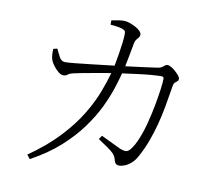

<svg xmlns="http://www.w3.org/2000/svg" viewBox="-85 -865 1171 1011"><g transform="rotate(10 500.0 -359.5)"><path d="M432 -752Q447 -755 467.5 -758.5Q488 -762 501 -761Q514 -761 530.5 -755Q547 -749 562 -741Q577 -733 586.5 -723Q596 -713 596 -705Q596 -695 591 -689Q586 -683 579 -674.5Q572 -666 569 -647Q566 -629 560.5 -600.5Q555 -572 549 -542Q547 -535 546 -527Q556 -528 565 -529Q615 -535 655 -540.5Q695 -546 716 -549Q730 -551 737.5 -556Q745 -561 751 -566.5Q757 -572 765 -572Q772 -572 784 -565.5Q796 -559 807.5 -548.5Q819 -538 827.5 -528Q836 -518 836 -511Q836 -501 830.5 -497Q825 -493 818.5 -487Q812 -481 810 -468Q801 -411 791.5 -358Q782 -305 769 -256Q756 -207 739 -161.5Q722 -116 699 -74Q687 -51 670 -35.5Q653 -20 636 -13Q619 -6 604 -6Q594 -6 587 -12Q580 -18 577 -33Q572 -52 559 -65Q546 -78 525 -92Q504 -106 476 -125L489 -145Q508 -136 530 -125.5Q552 -115 570.5 -106Q589 -97 598 -93Q618 -86 628.5 -87.5Q639 -89 650 -102Q669 -125 686 -166.5Q703 -208 715.5 -257Q728 -306 737 -354Q746 -402 751 -440Q756 -478 756 -497Q756 -508 744 -508Q722 -508 690.5 -505.5Q659 -503 624.5 -498.5Q590 -494 560 -490Q547 -489 536 -487Q528 -454 513 -408Q497 -358 469.5 -300.5Q442 -243 398 -182.5Q354 -122 290 -64.5Q226 -7 136 42L119 21Q215 -46 279 -114.5Q343 -183 383 -249Q423 -315 446 -376Q467 -431 480 -478Q466 -476 451 -474Q418 -468 384.5 -462Q351 -456 324.5 -451Q298 -446 286 -443Q263 -438 255 -430.5Q247 -423 233 -423Q220 -423 205 -435.5Q190 -448 178.5 -464Q167 -480 163 -490Q158 -504 157 -520.5Q156 -537 157 -551L178 -556Q187 -536 198.5 -514.5Q210 -493 230 -493Q246 -493 281.5 -496.5Q317 -500 364.5 -505.5Q412 -511 464 -517Q477 -519 490 -520Q492 -527 493 -534Q498 -561 503 -592Q508 -623 511 -649Q514 -675 514 -688Q515 -703 511.5 -708.5Q508 -714 495 -719Q482 -723 463.5 -725.5Q445 -728 432 -729Z"/></g></svg>

Font: Early Summer Mincho Light
Style: Regular
Weight: 300
Designer: GuiWonder
Version: Version 1.002